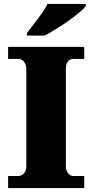

<svg xmlns="http://www.w3.org/2000/svg" viewBox="-20 -951 466 971"><path d="M21 0V-61H74Q83 -61 92 -66.5Q101 -72 107 -82.5Q113 -93 113 -108V-600Q113 -618 107 -630Q101 -642 92 -647.5Q83 -653 74 -653H21V-714H406V-653H351Q339 -653 330.5 -647Q322 -641 317.5 -629.5Q313 -618 313 -599V-110Q313 -96 318.5 -84.5Q324 -73 332.5 -67Q341 -61 351 -61H406V0ZM116 -784Q131 -803 151 -829Q171 -855 190.5 -882Q210 -909 220 -931H414V-921Q405 -908 381.5 -888Q358 -868 327 -846Q296 -824 264 -804.5Q232 -785 206 -771H116Z"/></svg>

Font: Noto Serif Armenian Black
Style: Regular
Weight: 900
Version: Version 2.007